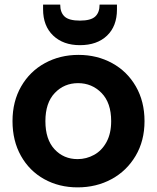

<svg xmlns="http://www.w3.org/2000/svg" viewBox="-20 -800 678 829"><path d="M315 9Q235 9 171 -26.5Q107 -62 70.5 -127Q34 -192 34 -277Q34 -362 71.5 -427Q109 -492 174 -527.5Q239 -563 319 -563Q399 -563 464 -527.5Q529 -492 566.5 -427Q604 -362 604 -277Q604 -192 565.5 -127Q527 -62 461.5 -26.5Q396 9 315 9ZM315 -113Q353 -113 386.5 -131.5Q420 -150 440 -187Q460 -224 460 -277Q460 -356 418.5 -398.5Q377 -441 317 -441Q257 -441 216.5 -398.5Q176 -356 176 -277Q176 -198 215.5 -155.5Q255 -113 315 -113ZM485 -759Q485 -687 442 -646Q399 -605 325 -605Q253 -605 209.5 -646.5Q166 -688 166 -760V-780H240Q240 -746 259 -728.5Q278 -711 325 -711Q372 -711 391 -728.5Q410 -746 410 -780H485Z"/></svg>

Font: MSTAGE SemiBold
Style: Regular
Weight: 600
Designer: Ninad Kale (Devanagari), Jonny Pinhorn (Latin)
Foundry: Indian Type Foundry
Version: 4.004